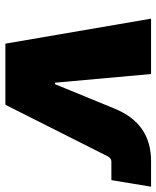

<svg xmlns="http://www.w3.org/2000/svg" viewBox="46 -627 581 713"><g transform="rotate(90 336.5 -270.5)"><path d="M142.1 0 49.3 -541H254.9L287.1 -184.1H292.5L383.3 -405.3Q411.1 -473.6 459.7 -507.3Q508.3 -541 578.6 -541H673.3L648.9 -393.6H580.6Q574.2 -393.6 569.3 -390.4Q564.5 -387.2 561 -380.9L369.1 0Z"/></g></svg>

Font: Inter 17pt Black
Style: Italic
Weight: 900
Italic angle: -9.3988°
Version: Version 4.001;git-66647c0bb